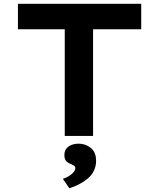

<svg xmlns="http://www.w3.org/2000/svg" viewBox="-20 -720 843 1017"><path d="M323 0V-565H75V-700H728V-565H473V0ZM347 277 313 227Q327 223 342 214.5Q357 206 368 194Q379 182 379 171Q379 162 373 158Q367 154 356 149Q339 143 330 132.5Q321 122 321 101Q321 72 342.5 56.5Q364 41 396 41Q433 41 461 63.5Q489 86 489 132Q489 160 477.5 184Q466 208 445 225.5Q424 243 399 256Q374 269 347 277Z"/></svg>

Font: Lexend Mega SemiBold
Style: Regular
Weight: 600
Designer: Bonnie Shaver-Troup, Thomas Jockin
Foundry: Lexend
Version: Version 1.007